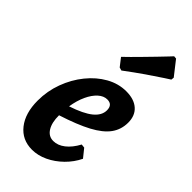

<svg xmlns="http://www.w3.org/2000/svg" viewBox="-235 -792 861 861"><g transform="rotate(45 195.5 -361.5)"><path d="M382.3 -379.2Q382.3 -335.4 357.9 -301.7Q333.4 -268 280.3 -239.7Q227.2 -211.3 139.4 -183.2Q139 -137.3 155.8 -110.2Q172.6 -83.1 202.6 -83.1Q230.8 -83.1 257.2 -103.7Q283.6 -124.3 304.1 -162.4L321.7 -160.5L353.3 -121.2Q335.2 -83.5 304.2 -53Q273.1 -22.6 236.4 -5.3Q199.7 12 162.6 12Q99.6 12 62.3 -35.2Q25 -82.4 25 -162Q25 -222.7 45.6 -278.4Q66.2 -334.2 101.7 -378Q137.1 -421.8 182.3 -447.2Q227.6 -472.6 276.8 -472.6Q326.5 -472.6 354.4 -448.1Q382.3 -423.5 382.3 -379.2ZM242.5 -386.6Q220.1 -386.6 199.8 -368.3Q179.5 -350 164.5 -317.7Q149.6 -285.4 142.9 -243.3Q211.9 -266.2 243.8 -292.4Q275.8 -318.5 275.8 -351Q275.8 -386.6 242.5 -386.6ZM382.4 -652.4Q382.4 -652.4 354.8 -634.6Q327.1 -616.7 284.3 -587.2Q241.6 -557.6 195.1 -522.8L180.2 -527.1L150.7 -565Q181.4 -594.4 211 -624.7Q240.7 -655 264.7 -679.8Q288.7 -704.6 303.1 -719.9Q317.4 -735.3 317.4 -735.3L330.6 -734.2L383.9 -666.1Z"/></g></svg>

Font: Alegreya
Style: Italic
Weight: 400
Italic angle: -7°
Designer: Juan Pablo del Peral
Foundry: Huerta Tipografica
Version: Version 2.009